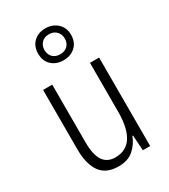

<svg xmlns="http://www.w3.org/2000/svg" viewBox="-199 -897 878 1000"><g transform="rotate(-30 240.5 -397.0)"><path d="M407 -532V0H363L357 -92H353Q337 -49 303 -19.5Q269 10 213 10Q139 10 104.5 -37.5Q70 -85 70 -176V-532H125V-186Q125 -110 149 -74.5Q173 -39 221 -39Q352 -39 352 -240V-532ZM241 -612Q198 -612 170 -637.5Q142 -663 142 -708Q142 -752 169.5 -778Q197 -804 240 -804Q283 -804 311.5 -777.5Q340 -751 340 -708Q340 -664 312 -638Q284 -612 241 -612ZM241 -648Q269 -648 285.5 -664.5Q302 -681 302 -707Q302 -734 285 -751Q268 -768 241 -768Q213 -768 196.5 -751Q180 -734 180 -708Q180 -682 196 -665Q212 -648 241 -648Z"/></g></svg>

Font: Noto Sans Gujarati UI Condensed Light
Style: Regular
Weight: 300
Width: 3
Designer: Jelle Bosma - Monotype Design Team, Universal Thirst
Foundry: Monotype Imaging Inc.
Version: Version 2.106; ttfautohint (v1.8.4.7-5d5b)